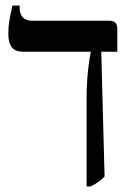

<svg xmlns="http://www.w3.org/2000/svg" viewBox="-20 -667 484 694"><path d="M293 7H307C328 -3 343 -13 358 -29L346 -480H404V-560C404 -584 395 -592 375 -592H97C66 -592 51 -609 51 -640V-647H25C15 -602 10 -578 10 -547C10 -499 27 -480 64 -480H308V-478C302 -447 293 -395 293 -305Z"/></svg>

Font: Noto Serif Hebrew SemiCondensed Medium
Style: Regular
Weight: 500
Width: 4
Designer: Monotype Design Team
Foundry: Monotype Imaging Inc.
Version: Version 2.004